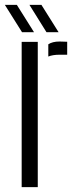

<svg xmlns="http://www.w3.org/2000/svg" viewBox="-35 -773 313 793"><path d="M164.5 -539.5V-590Q181.5 -601.5 211 -601.5Q219 -601.5 227.8 -601Q236.5 -600.5 242.5 -600.5V-547H211.5Q183 -547 164.5 -539.5ZM54.5 0V-600H121V0ZM56 -640 -15 -753H34.5L105.5 -640ZM157 -640 86.5 -753H136L207 -640Z"/></svg>

Font: Big Shoulders Stencil Display
Style: Regular
Weight: 400
Designer: Patric King
Foundry: XO Type Co
Version: Version 1.000